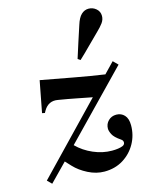

<svg xmlns="http://www.w3.org/2000/svg" viewBox="-120 -854 744 957"><g transform="rotate(-15 252.0 -375.5)"><path d="M31 18 9 -4 338 -346Q301 -353 258.5 -361.5Q216 -370 167 -378Q119 -387 93 -343L87 -332L73 -335L104 -497Q185 -482 271.5 -466Q358 -450 428 -440L480 -494L504 -470L184 -140Q219 -105 266.5 -84.5Q314 -64 362 -64Q379 -64 393 -66Q407 -68 417 -72Q429 -77 429.5 -88Q430 -99 419 -106Q388 -127 379 -145Q370 -163 370 -175Q370 -199 386.5 -215.5Q403 -232 428 -232Q453 -232 469.5 -214.5Q486 -197 486 -162Q486 -111 462 -68Q438 -25 396 1Q354 27 299 27Q257 27 215.5 6Q174 -15 147 -44L120 -73ZM314 -550Q327 -591 340 -631.5Q353 -672 366 -711Q377 -747 393.5 -762.5Q410 -778 431 -778Q453 -778 470 -763.5Q487 -749 487 -726Q487 -707 475 -690.5Q463 -674 442 -654Q412 -625 384.5 -597Q357 -569 327 -541Z"/></g></svg>

Font: DeepMind Serif Display
Style: Italic
Weight: 400
Italic angle: -12°
Designer: Frank Grießhammer / Modifications: Colophon Foundry
Foundry: Colophon Foundry
Version: Version 5.003; ttfautohint (v1.8.2)